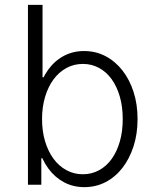

<svg xmlns="http://www.w3.org/2000/svg" viewBox="-20 -760 640 790"><path d="M327 10Q375 10 415 -11Q455 -32 484 -69.5Q513 -107 529.5 -158Q546 -209 546 -270Q546 -331 529.5 -382Q513 -433 483.5 -470.5Q454 -508 414 -529Q374 -550 326 -550Q280 -550 242.5 -530Q205 -510 178.5 -473.5Q152 -437 137.5 -385.5Q123 -334 123 -270Q123 -207 137.5 -155Q152 -103 179 -66.5Q206 -30 243.5 -10Q281 10 327 10ZM321 -43Q284 -43 253 -60Q222 -77 200 -107Q178 -137 165.5 -178.5Q153 -220 153 -270Q153 -320 165.5 -361.5Q178 -403 200 -433Q222 -463 253 -480Q284 -497 321 -497Q357 -497 387.5 -480.5Q418 -464 439.5 -434Q461 -404 473 -362.5Q485 -321 485 -270Q485 -219 473 -177.5Q461 -136 439.5 -106Q418 -76 387.5 -59.5Q357 -43 321 -43ZM95 0H150V-109H158L138 -250L163 -442H155V-740H95Z"/></svg>

Font: CommitMonoV143 ExtLt
Style: Regular
Weight: 200
Monospace: yes
Designer: Eigil Nikolajsen
Foundry: Eigil Nikolajsen
Version: Version 1.143